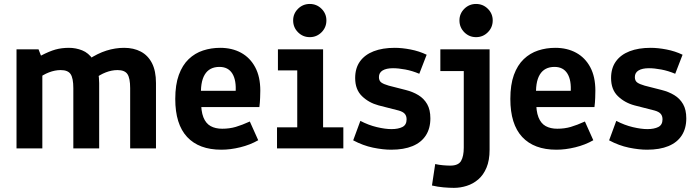

<svg xmlns="http://www.w3.org/2000/svg" viewBox="-20 -735 3440 951"><path d="M61.8 0V-490.8H170.8L182.9 -459.5Q224.7 -481.3 255 -489.7Q285.4 -498.1 321.5 -498.1Q355.5 -498.1 387 -485.6Q418.4 -473.2 440.9 -440.5L416.6 -439.6Q463.6 -470.7 507.4 -484.4Q551.2 -498.1 594.8 -498.1Q642 -498.1 677.5 -479.4Q713 -460.7 732.8 -422.2Q752.6 -383.6 752.6 -323.7V0H624.7V-298.4Q624.7 -347.6 611.3 -367.8Q597.9 -387.9 562 -387.9Q533.6 -387.9 504 -376.5Q474.5 -365.1 448.2 -344.2L451.6 -421.3Q460.6 -405.3 465.9 -377.9Q471.2 -350.5 471.2 -323.7V0H343.2V-298.4Q343.2 -347.6 329.8 -367.8Q316.4 -387.9 280.5 -387.9Q252.2 -387.9 222.6 -376.5Q193 -365.1 166.7 -344.2L189.7 -433.6V0Z M1076.4 6.5Q965.5 6.5 906.8 -56.6Q848.1 -119.7 848.1 -244.8Q848.1 -315.5 865.8 -364Q883.5 -412.5 914.5 -442.1Q945.5 -471.7 985.7 -484.9Q1026 -498.1 1070.7 -498.1Q1129.2 -498.1 1173.9 -473.8Q1218.6 -449.4 1243.9 -402.2Q1269.3 -355 1269.3 -286.1Q1269.3 -274 1268.4 -250.2Q1267.6 -226.3 1264.7 -204.8H931.2L976.2 -237.4Q975.2 -184.8 987.4 -154.1Q999.6 -123.4 1023.3 -110.4Q1047 -97.4 1080.5 -97.4Q1117.1 -97.4 1147.8 -106.5Q1178.4 -115.5 1217.4 -133.2L1259 -40.4Q1218.9 -17.4 1170.1 -5.5Q1121.4 6.5 1076.4 6.5ZM1146.9 -226.4V-275.7Q1151.4 -336.8 1131 -370.2Q1110.5 -403.6 1067 -403.6Q1016.9 -403.6 994 -365.3Q971 -326.9 976.2 -251.9L931.2 -285.4H1183.4Z M1352.1 0V-104.4H1452.3V-386.3H1356.6V-490.8H1580.3V-104.4H1680.6V0ZM1514.3 -551Q1480.3 -551 1456.1 -575.1Q1432 -599.3 1432 -633.9Q1432 -667.5 1456.1 -691.5Q1480.3 -715.4 1514.3 -715.4Q1548.4 -715.4 1572.6 -691.5Q1596.7 -667.5 1596.7 -633.9Q1596.7 -599.3 1572.6 -575.1Q1548.4 -551 1514.3 -551Z M1917.5 6.5Q1877 6.5 1827.5 -3.7Q1778 -14 1729.4 -39.9L1764.9 -136.3Q1805.4 -115.1 1846.9 -105.3Q1888.4 -95.5 1918.8 -95.5Q1952.5 -95.5 1973.2 -106Q1993.9 -116.5 1993.9 -143.8Q1993.9 -160.8 1984.9 -171.2Q1975.9 -181.6 1954.6 -187.6L1854.9 -213.1Q1806.6 -226.1 1772.9 -258.8Q1739.2 -291.4 1739.2 -348.4Q1739.2 -397.6 1763 -430.8Q1786.9 -464 1830.8 -481.1Q1874.8 -498.1 1935 -498.1Q1971.3 -498.1 2013.7 -489.9Q2056.2 -481.7 2093.3 -463.9L2056.8 -369.6Q2021.9 -384.3 1987.8 -390.7Q1953.6 -397.1 1926.6 -397.1Q1893.7 -397.1 1875.3 -386.1Q1856.9 -375 1856.9 -353.2Q1856.9 -335.1 1868.4 -326.6Q1879.8 -318.1 1905.5 -310.8L1990 -289.2Q2025 -280.4 2052.5 -263.6Q2079.9 -246.9 2095.8 -219.2Q2111.7 -191.5 2111.7 -148.7Q2111.7 -98.9 2089.1 -64.1Q2066.6 -29.3 2023.4 -11.4Q1980.1 6.5 1917.5 6.5Z M2228.5 195.5Q2205.2 195.5 2176.8 193Q2148.5 190.6 2119.6 183.8L2135.6 77.5Q2153.5 81.7 2174.3 83.5Q2195.1 85.3 2210.2 85.3Q2250.4 85.3 2263.7 62.1Q2277.1 39 2277.1 -3.8V-383.1H2161.1V-490.8H2405V6.7Q2405 59.3 2389.7 95.5Q2374.5 131.8 2348.9 153.7Q2323.3 175.6 2291.9 185.5Q2260.5 195.5 2228.5 195.5ZM2337.9 -551Q2304 -551 2279.8 -575.1Q2255.7 -599.3 2255.7 -633.9Q2255.7 -667.5 2279.8 -691.5Q2304 -715.4 2337.9 -715.4Q2372.2 -715.4 2396.3 -691.5Q2420.5 -667.5 2420.5 -633.9Q2420.5 -599.3 2396.3 -575.1Q2372.2 -551 2337.9 -551Z M2736.1 6.5Q2625.2 6.5 2566.5 -56.6Q2507.8 -119.7 2507.8 -244.8Q2507.8 -315.5 2525.4 -364Q2543.1 -412.5 2574.2 -442.1Q2605.2 -471.7 2645.4 -484.9Q2685.6 -498.1 2730.4 -498.1Q2788.9 -498.1 2833.6 -473.8Q2878.3 -449.4 2903.6 -402.2Q2928.9 -355 2928.9 -286.1Q2928.9 -274 2928.1 -250.2Q2927.3 -226.3 2924.4 -204.8H2590.8L2635.9 -237.4Q2634.9 -184.8 2647.1 -154.1Q2659.2 -123.4 2682.9 -110.4Q2706.7 -97.4 2740.2 -97.4Q2776.8 -97.4 2807.4 -106.5Q2838.1 -115.5 2877.1 -133.2L2918.7 -40.4Q2878.6 -17.4 2829.8 -5.5Q2781 6.5 2736.1 6.5ZM2806.5 -226.4V-275.7Q2811.1 -336.8 2790.6 -370.2Q2770.2 -403.6 2726.6 -403.6Q2676.6 -403.6 2653.6 -365.3Q2630.6 -326.9 2635.9 -251.9L2590.8 -285.4H2843.1Z M3185.1 6.5Q3144.6 6.5 3095 -3.7Q3045.5 -14 2997 -39.9L3032.5 -136.3Q3073 -115.1 3114.5 -105.3Q3156 -95.5 3186.4 -95.5Q3220 -95.5 3240.8 -106Q3261.5 -116.5 3261.5 -143.8Q3261.5 -160.8 3252.5 -171.2Q3243.5 -181.6 3222.2 -187.6L3122.5 -213.1Q3074.2 -226.1 3040.4 -258.8Q3006.7 -291.4 3006.7 -348.4Q3006.7 -397.6 3030.6 -430.8Q3054.4 -464 3098.4 -481.1Q3142.4 -498.1 3202.6 -498.1Q3238.9 -498.1 3281.3 -489.9Q3323.8 -481.7 3360.9 -463.9L3324.4 -369.6Q3289.5 -384.3 3255.3 -390.7Q3221.2 -397.1 3194.2 -397.1Q3161.2 -397.1 3142.9 -386.1Q3124.5 -375 3124.5 -353.2Q3124.5 -335.1 3136 -326.6Q3147.4 -318.1 3173.1 -310.8L3257.6 -289.2Q3292.6 -280.4 3320.1 -263.6Q3347.5 -246.9 3363.4 -219.2Q3379.3 -191.5 3379.3 -148.7Q3379.3 -98.9 3356.7 -64.1Q3334.2 -29.3 3290.9 -11.4Q3247.7 6.5 3185.1 6.5Z"/></svg>

Font: Anaheim
Style: Regular
Weight: 400
Designer: Vernon Adams
Foundry: Vernon Adams
Version: Version 2.001